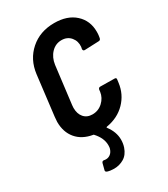

<svg xmlns="http://www.w3.org/2000/svg" viewBox="-176 -598 753 863"><g transform="rotate(-30 200.5 -166.0)"><path d="M382 -346 308 -343Q299 -343 299 -353L301 -363Q304 -392 286.5 -413Q269 -434 239 -434Q208 -434 186 -411Q164 -388 159 -352L135 -157Q134 -152 134 -143Q134 -112 150 -93.5Q166 -75 194 -75Q225 -75 247.5 -96Q270 -117 274 -146L275 -156Q277 -166 286 -166L360 -165Q370 -165 368 -155L366 -140Q359 -84 320.5 -44.5Q282 -5 222 5Q217 7 220 10Q248 47 248 87Q248 107 242 125Q231 157 207.5 171Q184 185 156 185Q136 185 121 180Q112 176 115 168L123 137Q126 127 136 129Q139 130 146 130Q158 130 168.5 122Q179 114 184 98Q186 92 186 80Q186 43 154 8Q153 6 150 6Q97 -3 68 -37.5Q39 -72 39 -125Q39 -133 41 -151L66 -358Q75 -429 125 -473Q175 -517 249 -517Q317 -517 356.5 -481Q396 -445 396 -388Q396 -375 395 -369L393 -356Q391 -346 382 -346Z"/></g></svg>

Font: Barlow Condensed Medium
Style: Italic
Weight: 500
Width: 3
Italic angle: -7°
Designer: Jeremy Tribby
Foundry: Tribby Type
Version: Version 1.408